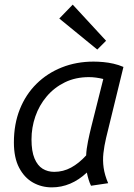

<svg xmlns="http://www.w3.org/2000/svg" viewBox="-20 -796 580 829"><path d="M204 13Q159 13 122 -8Q85 -29 62.5 -72Q40 -115 40 -181Q40 -260 65.5 -324Q91 -388 137.5 -434Q184 -480 247 -505Q310 -530 384 -530Q404 -530 426 -528Q448 -526 470 -521Q492 -516 513 -507L438 -200Q430 -166 426.5 -134.5Q423 -103 427.5 -71.5Q432 -40 447 -5L373 6Q367 -6 362.5 -21Q358 -36 355 -51Q321 -19 283 -3Q245 13 204 13ZM214 -54Q253 -54 287 -72.5Q321 -91 352 -125Q353 -152 360 -186Q367 -220 374 -248L426 -455Q409 -459 394 -461Q379 -463 364 -463Q306 -463 260 -440.5Q214 -418 181.5 -379.5Q149 -341 132.5 -293Q116 -245 116 -194Q116 -143 129 -112Q142 -81 164 -67.5Q186 -54 214 -54ZM400 -582 236 -716 294 -776 438 -620Z"/></svg>

Font: Ubuntu Sans
Style: Italic
Weight: 400
Italic angle: -13.5°
Designer: Dalton Maag Ltd
Foundry: Dalton Maag Ltd
Version: Version 1.006